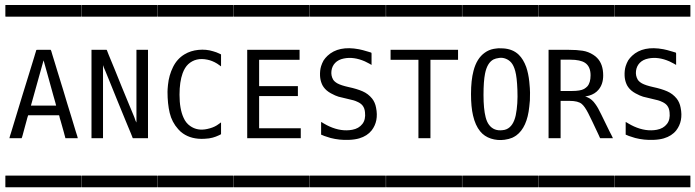

<svg xmlns="http://www.w3.org/2000/svg" viewBox="-20 -725 2853 788"><path d="M2.4 -4.4Q2.4 -4.4 8.3 -4.4H23.4H80.1H241.7H291H306.2Q306.2 -4.4 313 -4.4Q313.5 -3.9 313.5 -2V5.9V34.2V41Q313.5 41 313.5 43.5Q313.5 43.5 308.1 43.5H293.9H237.8H75.2H24.9H9.8Q9.8 43.5 2.9 43.5Q2 43 2 41V33.2V4.9V-2Q2 -3.9 2.4 -4.4ZM158.7 -477.1 106.9 -291.5H210.4L207 -304.7L199.2 -332L175.3 -418.5L164.1 -458.5L160.6 -471.2ZM2.4 -704.6Q2.4 -704.6 8.3 -704.6H23.4H80.1H241.7H291H306.2Q306.2 -704.6 313 -704.6Q313.5 -704.1 313.5 -702.1V-693.8V-666V-659.2Q313.5 -659.2 313.5 -656.7Q313.5 -656.7 308.1 -656.7H293.9H237.8H75.2H24.9H9.8Q9.8 -656.7 2.9 -656.7Q2 -657.2 2 -659.2V-667V-695.3V-702.1Q2 -704.1 2.4 -704.6ZM18.6 -157.7Q19 -161.6 21 -167Q22 -170.4 24.2 -177Q26.4 -183.6 27.3 -187Q37.1 -220.7 45.4 -246.6Q54.2 -275.9 72.3 -335Q90.3 -394 99.6 -423.3Q116.2 -477.1 121.1 -493.2Q122.1 -496.6 124 -503.2Q126 -509.8 127 -512.7Q128.4 -519 129.4 -520Q129.9 -520.5 133.3 -520.5H143.6H174.3H183.6H185.5Q188 -521 188 -520.5L190.4 -515.6Q191.9 -511.7 195.3 -499Q198.2 -488.3 205.3 -466.6Q212.4 -444.8 215.3 -433.6Q218.8 -422.4 222.7 -409.7Q226.6 -397 231.4 -381.3Q236.3 -365.7 238.8 -357.4Q244.1 -338.9 255.4 -302Q266.6 -265.1 272.5 -246.6Q280.8 -220.7 290.5 -187Q291.5 -183.6 293.7 -177Q295.9 -170.4 296.9 -167Q298.8 -161.6 299.3 -157.7H248.5Q248 -161.6 246.1 -167Q245.1 -169.4 244.1 -174.3Q243.2 -179.2 242.2 -181.6L229 -228.5Q228 -231.4 226.3 -237.1Q224.6 -242.7 224.1 -245.6Q224.1 -246.1 223.9 -247.6Q223.6 -249 223.1 -250.2Q222.7 -251.5 222.2 -252H216.3H202.1H147.5H108.9H99.1H95.7L93.8 -246.6Q92.8 -244.1 91.6 -239.5Q90.3 -234.9 89.8 -232.4Q87.4 -223.6 82.5 -205.8Q77.6 -188 75.2 -178.7Q74.7 -176.3 73.2 -171.1Q71.8 -166 70.8 -163.1Q69.3 -158.2 68.8 -157.7H65.4H55.7Z M314.9 -704.6Q314.9 -704.6 320.8 -704.6H335.9H392.6H554.2H603.5H618.7Q618.7 -704.6 625.5 -704.6Q626 -704.1 626 -702.1V-693.8V-666V-659.2Q626 -659.2 626 -656.7Q626 -656.7 620.6 -656.7H606.4H550.3H387.7H337.4H322.3Q322.3 -656.7 315.4 -656.7Q314.5 -657.2 314.5 -659.2V-667V-695.3V-702.1Q314.5 -704.1 314.9 -704.6ZM355.5 -520.5H401.4H413.1Q413.1 -520.5 417.5 -520.5Q418.9 -519.5 420.4 -514.6Q421.4 -512.2 423.3 -507.1Q425.3 -502 426.3 -499.5Q430.2 -489.7 438.5 -470Q446.8 -450.2 450.7 -440.4Q460.4 -416 480.2 -367.4Q500 -318.8 510.3 -294.4Q513.7 -286.1 520.8 -269.3Q527.8 -252.4 531.2 -244.1Q532.2 -241.7 533.7 -237.1Q535.2 -232.4 536.6 -228.8Q538.1 -225.1 540 -222.2V-520.5H587.4V-157.7H542H530.3H525.4Q524.4 -158.2 522.9 -163.1L517.1 -177.7Q513.7 -186.5 505.9 -204.6Q498 -222.7 494.6 -231.9Q481.9 -261.7 459.5 -317.6Q437 -373.5 432.1 -385.3Q414.1 -430.2 412.6 -433.1Q406.7 -445.8 405.8 -448.7Q403.8 -453.1 403.3 -456.5H402.8V-157.7H355.5ZM314.9 -4.4H320.8H335.9H392.6H554.2H603.5H618.7H625.5Q626 -3.9 626 -2V5.9V34.2V41V43.5H620.6H606.4H550.3H387.7H337.4H322.3H315.4Q314.5 43 314.5 41V33.2V4.9V-2Q314.5 -3.9 314.9 -4.4Z M627.4 -704.6Q627.4 -704.6 633.3 -704.6H648.4H705.1H866.7H916H931.2Q931.2 -704.6 938 -704.6Q938.5 -704.1 938.5 -702.1V-693.8V-666V-659.2Q938.5 -659.2 938.5 -656.7Q938.5 -656.7 933.1 -656.7H918.9H862.8H700.2H649.9H634.8Q634.8 -656.7 627.9 -656.7Q627 -657.2 627 -659.2V-667V-695.3V-702.1Q627 -704.1 627.4 -704.6ZM887.2 -222.7V-187V-177.7Q887.2 -177.7 887.2 -174.3Q886.7 -173.8 884.8 -172.9L878.9 -169.9Q865.7 -163.6 853 -160.2Q839.8 -156.2 817.9 -155.3Q766.1 -152.8 731 -177.2Q720.7 -184.1 711.4 -194.8Q685.5 -223.6 676.5 -261.5Q667.5 -299.3 667.5 -348.1Q667.5 -357.9 669.4 -376.5Q673.3 -416 690.2 -450Q707 -483.9 737.3 -502Q762.2 -517.1 794.4 -520.3Q826.7 -523.4 854.5 -514.6Q868.7 -510.7 879.4 -505.4L884.8 -502.9L885.7 -502.4Q886.7 -502 887.2 -501.5V-497.6V-488.3V-452.6Q884.8 -454.1 879.6 -458Q874.5 -461.9 871.1 -463.9Q851.1 -476.1 831.5 -480Q783.7 -490.2 752.4 -461.4Q738.3 -448.2 729.5 -424.3Q716.8 -389.2 716.8 -336.4Q716.8 -277.3 733.4 -241.7Q742.7 -220.2 760.3 -208Q790.5 -186.5 831.1 -195.8Q854 -200.7 869.6 -210.4Q873 -212.9 879.2 -217Q885.3 -221.2 887.2 -222.7ZM627.4 -4.4H633.3H648.4H705.1H866.7H916H931.2H938Q938.5 -3.9 938.5 -2V5.9V34.2V41V43.5H933.1H918.9H862.8H700.2H649.9H634.8H627.9Q627 43 627 41V33.2V4.9V-2Q627 -3.9 627.4 -4.4Z M939.9 -704.6Q939.9 -704.6 945.8 -704.6H960.9H1017.6H1179.2H1228.5H1243.7Q1243.7 -704.6 1250.5 -704.6Q1251 -704.1 1251 -702.1V-693.8V-666V-659.2Q1251 -659.2 1251 -656.7Q1251 -656.7 1245.6 -656.7H1231.4H1175.3H1012.7H962.4H947.3Q947.3 -656.7 940.4 -656.7Q939.5 -657.2 939.5 -659.2V-667V-695.3V-702.1Q939.5 -704.1 939.9 -704.6ZM994.6 -520.5H1209.5V-479.5H1043.5V-371.6H1202.6V-330.6H1043.5V-198.7H1214.4V-157.7H994.6ZM939.9 -4.4Q939.9 -4.4 945.8 -4.4H960.9H1017.6H1179.2H1228.5H1243.7Q1243.7 -4.4 1250.5 -4.4Q1251 -3.9 1251 -2V5.9V34.2V41Q1251 41 1251 43.5Q1251 43.5 1245.6 43.5H1231.4H1175.3H1012.7H962.4H947.3Q947.3 43.5 940.4 43.5Q939.5 43 939.5 41V33.2V4.9V-2Q939.5 -3.9 939.9 -4.4Z M1252.4 -704.6Q1252.4 -704.6 1258.3 -704.6H1273.4H1330.1H1491.7H1541H1556.2Q1556.2 -704.6 1563 -704.6Q1563.5 -704.1 1563.5 -702.1V-693.8V-666V-659.2Q1563.5 -659.2 1563.5 -656.7Q1563.5 -656.7 1558.1 -656.7H1543.9H1487.8H1325.2H1274.9H1259.8Q1259.8 -656.7 1252.9 -656.7Q1252 -657.2 1252 -659.2V-667V-695.3V-702.1Q1252 -704.1 1252.4 -704.6ZM1297.9 -224.6Q1299.8 -223.6 1304 -221.2Q1308.1 -218.8 1309.6 -217.8Q1321.3 -210.9 1332 -206.1Q1380.9 -184.1 1425.8 -192.4Q1452.6 -197.3 1467.3 -216.3Q1481.4 -234.4 1478 -264.2Q1476.6 -280.8 1468.3 -291.5Q1461.9 -299.8 1450 -305.7Q1438 -311.5 1431.2 -313.2Q1424.3 -314.9 1408.2 -318.8Q1381.8 -324.7 1369.6 -328.1Q1357.4 -331.5 1338.1 -342Q1318.8 -352.5 1308.1 -367.7Q1302.7 -375.5 1300.8 -380.9Q1294.4 -396 1293.5 -413.6Q1292.5 -436 1297.9 -453.6Q1301.8 -465.8 1308.1 -477.1Q1314.9 -487.3 1324.2 -496.1Q1369.6 -538.6 1453.1 -522.9Q1466.3 -520.5 1491.7 -512.7Q1493.2 -512.2 1496.6 -511.2Q1500 -510.3 1501.5 -509.8L1504.4 -508.3Q1504.9 -507.3 1504.9 -504.4V-495.1V-458.5Q1500 -460.9 1495.6 -463.9Q1487.8 -468.3 1477.5 -473.1Q1431.6 -493.2 1391.1 -484.9Q1368.7 -480.5 1355.5 -466.8Q1342.8 -453.6 1340.3 -434.1Q1337.9 -414.6 1347.2 -398.4Q1352.1 -390.1 1364.7 -382.8Q1379.9 -374.5 1410.6 -367.7Q1444.8 -360.4 1468 -350.3Q1491.2 -340.3 1507.3 -320.3Q1519.5 -304.7 1523.4 -283.2Q1534.7 -228 1505.4 -189.9Q1487.3 -167 1454.6 -157.2Q1437 -151.9 1411.6 -150.9Q1373 -149.4 1336.9 -158.7Q1331.1 -160.2 1311 -167Q1309.1 -167.5 1304.7 -169.7Q1300.3 -171.9 1297.9 -172.4ZM1252.4 -4.4H1258.3H1273.4H1330.1H1491.7H1541H1556.2H1563Q1563.5 -3.9 1563.5 -2V5.9V34.2V41V43.5H1558.1H1543.9H1487.8H1325.2H1274.9H1259.8H1252.9Q1252 43 1252 41V33.2V4.9V-2Q1252 -3.9 1252.4 -4.4Z M1564.9 -704.6Q1564.9 -704.6 1570.8 -704.6H1585.9H1642.6H1804.2H1853.5H1868.7Q1868.7 -704.6 1875.5 -704.6Q1876 -704.1 1876 -702.1V-693.8V-666V-659.2Q1876 -659.2 1876 -656.7Q1876 -656.7 1870.6 -656.7H1856.4H1800.3H1637.7H1587.4H1572.3Q1572.3 -656.7 1565.4 -656.7Q1564.5 -657.2 1564.5 -659.2V-667V-695.3V-702.1Q1564.5 -704.1 1564.9 -704.6ZM1583 -520.5H1859.9V-479.5H1746.6V-157.7H1697.3V-479.5H1583ZM1564.9 -4.4Q1564.9 -4.4 1570.8 -4.4H1585.9H1642.6H1804.2H1853.5H1868.7Q1868.7 -4.4 1875.5 -4.4Q1876 -3.9 1876 -2V5.9V34.2V41Q1876 41 1876 43.5Q1876 43.5 1870.6 43.5H1856.4H1800.3H1637.7H1587.4H1572.3Q1572.3 43.5 1565.4 43.5Q1564.5 43 1564.5 41V33.2V4.9V-2Q1564.5 -3.9 1564.9 -4.4Z M1877.4 -4.4Q1877.4 -4.4 1883.3 -4.4H1898.4H1955.1H2116.7H2166H2181.2Q2181.2 -4.4 2188 -4.4Q2188.5 -3.9 2188.5 -2V5.9V34.2V41Q2188.5 41 2188.5 43.5Q2188.5 43.5 2183.1 43.5H2168.9H2112.8H1950.2H1899.9H1884.8Q1884.8 43.5 1877.9 43.5Q1877 43 1877 41V33.2V4.9V-2Q1877 -3.9 1877.4 -4.4ZM2028.8 -487.3Q2014.2 -485.4 2005.4 -481Q1979.5 -467.3 1970.7 -422.9Q1964.4 -391.6 1964.4 -335.4Q1964.4 -277.8 1973.1 -244.1Q1978 -224.6 1987.3 -212.4Q2007.3 -186 2043.5 -190.9Q2051.3 -191.4 2059.1 -194.8Q2086.9 -207 2096.7 -252Q2106 -298.3 2103.5 -356.4Q2101.6 -408.2 2094.7 -433.1Q2088.4 -456.5 2078.1 -468.3Q2069.3 -478.5 2055.9 -483.9Q2042.5 -489.3 2028.8 -487.3ZM1877.4 -704.6H1883.3H1898.4H1955.1H2116.7H2166H2181.2Q2181.2 -704.6 2188 -704.6Q2188.5 -704.1 2188.5 -702.1V-693.8V-666V-659.2Q2188.5 -659.2 2188.5 -656.7Q2188.5 -656.7 2183.1 -656.7H2168.9H2112.8H1950.2H1899.9H1884.8Q1884.8 -656.7 1877.9 -656.7Q1877 -657.2 1877 -659.2V-667V-695.3V-702.1Q1877 -704.1 1877.4 -704.6ZM2025.9 -526.9Q2030.3 -527.3 2045.4 -526.4Q2085 -523.9 2109.4 -500Q2127.9 -481.9 2139.6 -450.2Q2148.9 -422.9 2152.3 -389.6Q2155.3 -360.4 2155.3 -345.2Q2155.3 -323.7 2154.8 -313.5Q2154.3 -305.7 2152.3 -287.6Q2143.6 -201.7 2098.6 -168.9Q2090.8 -163.6 2082.5 -159.7Q2068.8 -153.8 2050.8 -151.4Q2022 -147.5 1994.9 -156.2Q1967.8 -165 1950.7 -186Q1930.7 -210.4 1921.4 -251Q1913.1 -286.1 1913.1 -338.9Q1913.1 -395.5 1923.3 -434.1Q1936.5 -485.4 1969.7 -508.8Q1985.8 -520.5 2005.9 -524.4Q2009.8 -525.4 2016.6 -525.9Q2023.4 -526.4 2025.9 -526.9Z M2189.9 -4.4Q2189.9 -4.4 2195.8 -4.4H2210.9H2267.6H2429.2H2478.5H2493.7Q2493.7 -4.4 2500.5 -4.4Q2501 -3.9 2501 -2V5.9V34.2V41Q2501 41 2501 43.5Q2501 43.5 2495.6 43.5H2481.4H2425.3H2262.7H2212.4H2197.3Q2197.3 43.5 2190.4 43.5Q2189.5 43 2189.5 41V33.2V4.9V-2Q2189.5 -3.9 2189.9 -4.4ZM2280.8 -480V-351.6H2327.6Q2361.8 -351.6 2377 -359.9Q2385.7 -365.2 2390.6 -370.6Q2403.8 -385.7 2403.8 -416Q2403.8 -452.1 2380.9 -467.3Q2361.3 -480 2321.3 -480ZM2189.9 -704.6Q2189.9 -704.6 2195.8 -704.6H2210.9H2267.6H2429.2H2478.5H2493.7Q2493.7 -704.6 2500.5 -704.6Q2501 -704.1 2501 -702.1V-693.8V-666V-659.2Q2501 -659.2 2501 -656.7Q2501 -656.7 2495.6 -656.7H2481.4H2425.3H2262.7H2212.4H2197.3Q2197.3 -656.7 2190.4 -656.7Q2189.5 -657.2 2189.5 -659.2V-667V-695.3V-702.1Q2189.5 -704.1 2189.9 -704.6ZM2231.4 -520.5H2314.5Q2347.7 -520.5 2371.1 -516.8Q2394.5 -513.2 2415 -500Q2424.8 -493.7 2430.7 -487.3Q2455.6 -461.9 2455.6 -415.5Q2455.6 -379.4 2436.5 -356.9Q2422.4 -339.8 2397.9 -332.5Q2396 -332 2390.1 -330.8Q2384.3 -329.6 2381.3 -328.6Q2385.7 -328.1 2392.1 -325.2Q2410.2 -317.4 2423.8 -297.4Q2434.1 -283.7 2447.3 -255.9Q2458 -234.4 2471.2 -207Q2473.6 -202.1 2476.3 -196.5Q2479 -190.9 2482.4 -184.1Q2485.8 -177.2 2487.8 -173.8Q2488.3 -172.4 2491.5 -166.5Q2494.6 -160.6 2495.6 -157.7H2457H2447.3H2443.4Q2442.9 -157.7 2441.4 -161.1Q2439.5 -164.1 2438 -168.9Q2436 -173.3 2431.9 -181.9Q2427.7 -190.4 2425.8 -194.8Q2422.9 -201.2 2411.6 -224.9Q2400.4 -248.5 2394 -260.7Q2379.9 -288.1 2367.7 -298.3Q2353 -311 2317.4 -311H2280.8V-157.7H2231.4Z M2502.4 -704.6Q2502.4 -704.6 2508.3 -704.6H2523.4H2580.1H2741.7H2791H2806.2Q2806.2 -704.6 2813 -704.6Q2813.5 -704.1 2813.5 -702.1V-693.8V-666V-659.2Q2813.5 -659.2 2813.5 -656.7Q2813.5 -656.7 2808.1 -656.7H2793.9H2737.8H2575.2H2524.9H2509.8Q2509.8 -656.7 2502.9 -656.7Q2502 -657.2 2502 -659.2V-667V-695.3V-702.1Q2502 -704.1 2502.4 -704.6ZM2547.9 -224.6Q2549.8 -223.6 2554 -221.2Q2558.1 -218.8 2559.6 -217.8Q2571.3 -210.9 2582 -206.1Q2630.9 -184.1 2675.8 -192.4Q2702.6 -197.3 2717.3 -216.3Q2731.4 -234.4 2728 -264.2Q2726.6 -280.8 2718.3 -291.5Q2711.9 -299.8 2700 -305.7Q2688 -311.5 2681.2 -313.2Q2674.3 -314.9 2658.2 -318.8Q2631.8 -324.7 2619.6 -328.1Q2607.4 -331.5 2588.1 -342Q2568.8 -352.5 2558.1 -367.7Q2552.7 -375.5 2550.8 -380.9Q2544.4 -396 2543.5 -413.6Q2542.5 -436 2547.9 -453.6Q2551.8 -465.8 2558.1 -477.1Q2564.9 -487.3 2574.2 -496.1Q2619.6 -538.6 2703.1 -522.9Q2716.3 -520.5 2741.7 -512.7Q2743.2 -512.2 2746.6 -511.2Q2750 -510.3 2751.5 -509.8L2754.4 -508.3Q2754.9 -507.3 2754.9 -504.4V-495.1V-458.5Q2750 -460.9 2745.6 -463.9Q2737.8 -468.3 2727.5 -473.1Q2681.6 -493.2 2641.1 -484.9Q2618.7 -480.5 2605.5 -466.8Q2592.8 -453.6 2590.3 -434.1Q2587.9 -414.6 2597.2 -398.4Q2602.1 -390.1 2614.7 -382.8Q2629.9 -374.5 2660.6 -367.7Q2694.8 -360.4 2718 -350.3Q2741.2 -340.3 2757.3 -320.3Q2769.5 -304.7 2773.4 -283.2Q2784.7 -228 2755.4 -189.9Q2737.3 -167 2704.6 -157.2Q2687 -151.9 2661.6 -150.9Q2623 -149.4 2586.9 -158.7Q2581.1 -160.2 2561 -167Q2559.1 -167.5 2554.7 -169.7Q2550.3 -171.9 2547.9 -172.4ZM2502.4 -4.4H2508.3H2523.4H2580.1H2741.7H2791H2806.2H2813Q2813.5 -3.9 2813.5 -2V5.9V34.2V41V43.5H2808.1H2793.9H2737.8H2575.2H2524.9H2509.8H2502.9Q2502 43 2502 41V33.2V4.9V-2Q2502 -3.9 2502.4 -4.4Z"/></svg>

Font: ERD_A
Style: Medium
Weight: 500
Version: Version 001.000